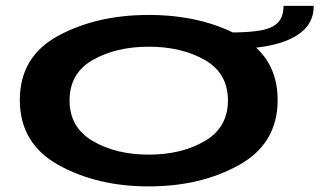

<svg xmlns="http://www.w3.org/2000/svg" viewBox="-20 -644 1112 668"><path d="M497.5 4.5Q678.5 4.5 812.2 -70.2Q946 -145 946 -296Q946 -447.5 812.2 -519.8Q678.5 -592 497.5 -592Q317 -592 183 -519.8Q49 -447.5 49 -296Q49 -145 183 -70.2Q317 4.5 497.5 4.5ZM497.5 -106Q384 -106 303 -153.2Q222 -200.5 222 -294.5Q222 -389.5 303 -435.5Q384 -481.5 497.5 -481.5Q611.5 -481.5 692.2 -435.5Q773 -389.5 773 -294.5Q773 -200.5 692.2 -153.2Q611.5 -106 497.5 -106ZM781.5 -531V-473.5Q871 -473.5 935.5 -489.5Q1000 -505.5 1035.8 -538.5Q1071.5 -571.5 1071.5 -623.5H966.5Q966.5 -585.5 947 -565.5Q927.5 -545.5 886.8 -538.2Q846 -531 781.5 -531Z"/></svg>

Font: Anybody ExtraExpanded SemiBold
Style: Regular
Weight: 600
Width: 8
Version: Version 1.113;gftools[0.9.25]